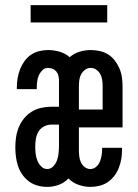

<svg xmlns="http://www.w3.org/2000/svg" viewBox="-20 -724 540 752"><path d="M165 8Q146 8 127.5 3Q109 -2 94 -13Q79 -24 68 -39.5Q57 -55 51 -72.5Q45 -90 42.5 -109Q40 -128 40 -147Q40 -167 43 -187Q46 -207 53.5 -225.5Q61 -244 74 -260Q87 -276 104 -286.5Q121 -297 141 -301.5Q161 -306 181 -306H211V-408Q211 -417 209 -426.5Q207 -436 201 -443.5Q195 -451 186 -454.5Q177 -458 168 -458Q155 -458 146 -449Q137 -440 132 -428.5Q127 -417 125.5 -404.5Q124 -392 124 -379V-375H46V-383Q46 -400 49 -418Q52 -436 58.5 -452.5Q65 -469 75.5 -484Q86 -499 100.5 -509Q115 -519 132.5 -523.5Q150 -528 168 -528Q191 -528 213.5 -521.5Q236 -515 253 -500Q270 -515 291.5 -521.5Q313 -528 335 -528Q353 -528 371 -524Q389 -520 404 -510.5Q419 -501 430 -486.5Q441 -472 448 -455.5Q455 -439 457.5 -421Q460 -403 460 -385V-225H289V-135Q289 -123 290.5 -111Q292 -99 297 -88Q302 -77 312 -69.5Q322 -62 334 -62Q347 -62 357 -71Q367 -80 371.5 -91.5Q376 -103 378 -115.5Q380 -128 380 -141V-145H458V-137Q458 -119 455 -101.5Q452 -84 445.5 -67Q439 -50 428 -35.5Q417 -21 402.5 -11Q388 -1 370 3.5Q352 8 334 8Q311 8 288 0Q265 -8 248 -25Q232 -8 210 0Q188 8 165 8ZM289 -295H382V-385Q382 -397 380.5 -409.5Q379 -422 373.5 -432.5Q368 -443 358 -450.5Q348 -458 335 -458Q323 -458 313 -450.5Q303 -443 297.5 -432.5Q292 -422 290.5 -409.5Q289 -397 289 -385ZM165 -62Q179 -62 189 -73Q199 -84 203.5 -97Q208 -110 209.5 -124.5Q211 -139 211 -153V-236H181Q166 -236 152 -228.5Q138 -221 130.5 -208Q123 -195 120.5 -180Q118 -165 118 -150Q118 -136 119.5 -122.5Q121 -109 126 -96Q131 -83 141 -72.5Q151 -62 165 -62ZM100 -636V-704H400V-636Z"/></svg>

Font: Iosevka MaddieWtf
Style: Regular
Weight: 400
Monospace: yes
Designer: Belleve Invis
Foundry: Belleve Invis
Version: Version 31.3.0; ttfautohint (v1.8.3)